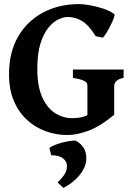

<svg xmlns="http://www.w3.org/2000/svg" viewBox="-20 -650 647 945"><path d="M588.4 -267.1Q560.5 -260.7 551.3 -249.5Q542 -238.3 542 -227.1V-85Q542 -85 528.6 -80.3Q515.1 -75.7 495.6 -69.3Q476.1 -63 456.5 -57.1Q437 -51.3 423.6 -48.3Q410.2 -45.4 410.2 -47.9V-227.1Q410.2 -234.4 407.2 -241Q404.3 -247.6 389.4 -254.2Q374.5 -260.7 338.9 -267.1V-307.6H588.4ZM543 -580.1Q546.4 -577.6 540.5 -561.8Q534.7 -545.9 524.4 -525.4Q514.2 -504.9 503.4 -487.5Q492.7 -470.2 486.3 -464.4L450.7 -472.2Q418.5 -524.9 385.3 -545.7Q352.1 -566.4 311.5 -566.4Q293.5 -566.4 268.3 -554.9Q243.2 -543.5 219.2 -514.9Q195.3 -486.3 179.4 -436.8Q163.6 -387.2 163.6 -311Q163.6 -225.6 187.7 -171.9Q211.9 -118.2 251.2 -93.3Q290.5 -68.4 335 -68.4Q384.3 -68.4 412.8 -84.5Q441.4 -100.6 466.8 -124.5Q471.2 -122.6 488.8 -113.8Q506.3 -105 523.2 -96.2Q540 -87.4 542 -85Q469.7 -25.9 412.8 -5.6Q356 14.6 311.5 14.6Q257.3 14.6 206.1 -3.7Q154.8 -22 113.8 -59.1Q72.8 -96.2 48.6 -152.6Q24.4 -209 24.4 -284.2Q24.4 -392.6 69.3 -470Q114.3 -547.4 192.4 -588.6Q270.5 -629.9 369.6 -629.9Q391.1 -629.9 423.8 -624Q456.5 -618.2 489.3 -607.2Q522 -596.2 543 -580.1ZM404.8 131.8Q404.8 168.9 373.8 209Q342.8 249 292 274.9L263.2 247.6Q283.7 229 296.6 209.5Q309.6 189.9 309.6 167.5Q309.6 145 290.3 129.6Q271 114.3 231.9 113.8L223.1 78.6Q237.3 67.4 262.7 58.8Q288.1 50.3 313.2 45.7Q338.4 41 351.6 42Q374.5 53.2 389.6 74.5Q404.8 95.7 404.8 131.8Z"/></svg>

Font: Gentium Book Plus
Style: Bold
Weight: 700
Designer: Victor Gaultney, Annie Olsen, Iska Routamaa, Becca Hirsbrunner
Foundry: SIL International
Version: Version 6.101